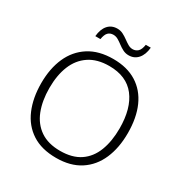

<svg xmlns="http://www.w3.org/2000/svg" viewBox="-205 -1066 1179 1234"><g transform="rotate(30 384.0 -449.0)"><path d="M705 -358Q705 -249 669 -166Q633 -83 561.5 -36.5Q490 10 384 10Q276 10 204.5 -36.5Q133 -83 97.5 -166.5Q62 -250 62 -359Q62 -468 98.5 -550Q135 -632 207.5 -678.5Q280 -725 387 -725Q490 -725 561 -680.5Q632 -636 668.5 -554Q705 -472 705 -358ZM123 -359Q123 -264 151 -192.5Q179 -121 237 -81.5Q295 -42 384 -42Q474 -42 531.5 -81Q589 -120 616.5 -191.5Q644 -263 644 -358Q644 -507 579.5 -590Q515 -673 387 -673Q298 -673 239 -633.5Q180 -594 151.5 -523.5Q123 -453 123 -359ZM212 -794Q217 -848 243 -877.5Q269 -907 312 -907Q335 -907 354.5 -897Q374 -887 391.5 -874Q409 -861 426 -851Q443 -841 461 -841Q483 -841 499 -855.5Q515 -870 521 -908H558Q553 -854 526.5 -824Q500 -794 458 -794Q435 -794 415.5 -804Q396 -814 379 -827Q362 -840 345 -850Q328 -860 309 -860Q286 -860 271 -845.5Q256 -831 250 -794Z"/></g></svg>

Font: Noto Traditional Nushu Light
Style: Regular
Weight: 300
Designer: LIU Zhao
Foundry: LiuZhao Studio
Version: Version 2.003; ttfautohint (v1.8.4.7-5d5b)